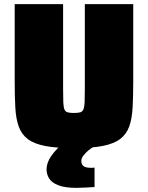

<svg xmlns="http://www.w3.org/2000/svg" viewBox="-20 -708 715 928"><path d="M337 8Q252 8 198 -2.5Q144 -13 114 -36Q84 -59 70.5 -96.5Q57 -134 54 -188.5Q51 -243 51 -316V-688H285V-278Q285 -237 286 -213.5Q287 -190 291.5 -179Q296 -168 307 -165Q318 -162 337 -162Q357 -162 367.5 -165Q378 -168 383 -179Q388 -190 389 -213.5Q390 -237 390 -278V-688H624V-316Q624 -243 621 -188.5Q618 -134 604.5 -96.5Q591 -59 560.5 -36Q530 -13 476 -2.5Q422 8 337 8ZM350 200Q294 200 262 187.5Q230 175 217.5 154.5Q205 134 205 111Q205 80 226 48.5Q247 17 280 -10L436 0Q423 6 408.5 18Q394 30 383.5 43.5Q373 57 373 70Q373 84 382 93.5Q391 103 420 103Q422 103 426 103Q430 103 437 102V196Q420 197 395 198.5Q370 200 350 200Z"/></svg>

Font: Saira Thin Black
Style: Regular
Weight: 900
Version: Version 1.101